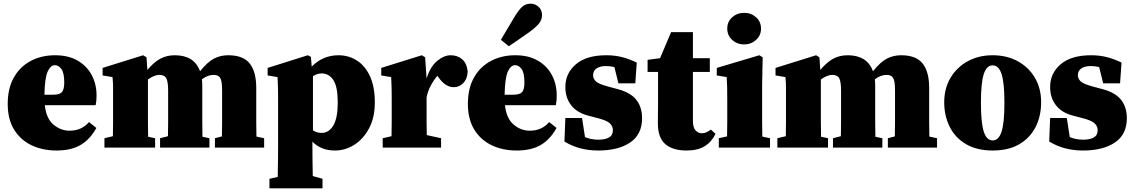

<svg xmlns="http://www.w3.org/2000/svg" viewBox="-20 -804 6177 1046"><path d="M279 -449Q256 -449 240 -415Q224 -381 222 -288H269Q305 -288 317.5 -302.5Q330 -317 330 -355Q330 -407 314.5 -428Q299 -449 279 -449ZM288 16Q211 16 151 -13Q91 -42 56.5 -98.5Q22 -155 22 -238Q22 -323 55.5 -382Q89 -441 147.5 -472Q206 -503 280 -503Q353 -503 403.5 -473.5Q454 -444 480 -394.5Q506 -345 506 -284Q506 -268 505 -256.5Q504 -245 501 -231H224Q232 -158 271.5 -125Q311 -92 358 -92Q393 -92 419 -104Q445 -116 465 -139L505 -107Q471 -45 419.5 -14.5Q368 16 288 16Z M549 0V-51L595 -62Q596 -98 596 -138.5Q596 -179 596 -210V-272Q596 -300 596 -317Q596 -334 595.5 -349Q595 -364 593 -384L539 -393V-434L760 -503L778 -492L783 -423Q818 -465 853 -484Q888 -503 932 -503Q1038 -503 1070 -416Q1112 -468 1147 -485.5Q1182 -503 1223 -503Q1305 -503 1340.5 -458Q1376 -413 1376 -325V-210Q1376 -178 1376 -137Q1376 -96 1377 -60L1419 -51V0H1151V-51L1189 -61Q1190 -97 1190 -138Q1190 -179 1190 -210V-311Q1190 -362 1180 -379Q1170 -396 1144 -396Q1112 -396 1080 -372Q1081 -364 1081.5 -355Q1082 -346 1082 -336V-210Q1082 -178 1082 -137Q1082 -96 1083 -59L1121 -51V0H852V-51L895 -62Q896 -97 896 -138Q896 -179 896 -210V-311Q896 -357 886.5 -376.5Q877 -396 848 -396Q833 -396 817 -389Q801 -382 786 -371V-210Q786 -179 786 -137.5Q786 -96 787 -59L825 -51V0Z M1448 222V170L1493 160Q1494 110 1494.5 68.5Q1495 27 1495 -8V-272Q1495 -300 1494.5 -317Q1494 -334 1493.5 -349Q1493 -364 1492 -384L1438 -393V-434L1657 -503L1674 -494L1678 -441Q1739 -503 1824 -503Q1879 -503 1924 -474.5Q1969 -446 1995.5 -389Q2022 -332 2022 -246Q2022 -164 1991 -105.5Q1960 -47 1910.5 -15.5Q1861 16 1805 16Q1765 16 1735 3.5Q1705 -9 1682 -32V-8Q1682 26 1682.5 66.5Q1683 107 1684 155L1737 170V222ZM1732 -404Q1719 -404 1707.5 -400Q1696 -396 1685 -389V-94Q1705 -80 1732 -80Q1772 -80 1796 -120.5Q1820 -161 1820 -246Q1820 -332 1796 -368Q1772 -404 1732 -404Z M2065 0V-51L2113 -62Q2114 -98 2114 -138.5Q2114 -179 2114 -210V-273Q2114 -301 2113.5 -318Q2113 -335 2112.5 -349.5Q2112 -364 2111 -384L2057 -393V-434L2278 -503L2296 -492L2304 -376Q2324 -441 2361.5 -472Q2399 -503 2435 -503Q2472 -503 2497.5 -481.5Q2523 -460 2528 -414Q2526 -374 2504 -351.5Q2482 -329 2452 -329Q2406 -329 2368 -384L2363 -391Q2345 -371 2327.5 -339Q2310 -307 2304 -273V-210Q2304 -181 2304 -142Q2304 -103 2305 -68L2383 -51V0Z M2786 -449Q2763 -449 2747 -415Q2731 -381 2729 -288H2776Q2812 -288 2824.5 -302.5Q2837 -317 2837 -355Q2837 -407 2821.5 -428Q2806 -449 2786 -449ZM2795 16Q2718 16 2658 -13Q2598 -42 2563.5 -98.5Q2529 -155 2529 -238Q2529 -323 2562.5 -382Q2596 -441 2654.5 -472Q2713 -503 2787 -503Q2860 -503 2910.5 -473.5Q2961 -444 2987 -394.5Q3013 -345 3013 -284Q3013 -268 3012 -256.5Q3011 -245 3008 -231H2731Q2739 -158 2778.5 -125Q2818 -92 2865 -92Q2900 -92 2926 -104Q2952 -116 2972 -139L3012 -107Q2978 -45 2926.5 -14.5Q2875 16 2795 16ZM2709 -587Q2716 -599 2724 -613Q2732 -627 2746 -650Q2760 -673 2783 -712Q2806 -750 2824.5 -767Q2843 -784 2872 -784Q2895 -784 2914 -767Q2933 -750 2933 -721Q2933 -694 2912 -671Q2891 -648 2858 -625Q2825 -602 2805.5 -588.5Q2786 -575 2774 -567Q2762 -559 2752 -552Z M3239 16Q3135 16 3055 -33L3060 -161H3151L3167 -57Q3184 -50 3202 -46.5Q3220 -43 3239 -43Q3277 -43 3298 -55Q3319 -67 3319 -95Q3319 -115 3303.5 -131Q3288 -147 3238 -160L3181 -175Q3122 -191 3091 -231.5Q3060 -272 3060 -330Q3060 -405 3117.5 -454Q3175 -503 3283 -503Q3329 -503 3368.5 -493Q3408 -483 3449 -463L3441 -350H3349L3327 -439Q3317 -441 3305.5 -442.5Q3294 -444 3278 -444Q3250 -444 3230.5 -431.5Q3211 -419 3211 -393Q3211 -377 3225 -362Q3239 -347 3291 -333L3347 -318Q3417 -299 3447.5 -259Q3478 -219 3478 -160Q3478 -72 3413.5 -28Q3349 16 3239 16Z M3720 16Q3646 16 3605 -18.5Q3564 -53 3564 -133Q3564 -162 3564.5 -186.5Q3565 -211 3565 -240V-412H3508V-478L3576 -487L3636 -629H3755V-487H3847V-412H3755V-144Q3755 -110 3769 -94Q3783 -78 3804 -78Q3827 -78 3853 -98L3878 -75Q3858 -32 3820 -8Q3782 16 3720 16Z M3896 0V-51L3941 -61Q3942 -98 3942 -138.5Q3942 -179 3942 -210V-258Q3942 -299 3941.5 -326.5Q3941 -354 3939 -384L3885 -393V-434L4117 -503L4135 -492L4132 -343V-210Q4132 -179 4132 -137.5Q4132 -96 4133 -60L4175 -51V0ZM4034 -562Q3996 -562 3969 -586.5Q3942 -611 3942 -648Q3942 -686 3969 -710Q3996 -734 4034 -734Q4072 -734 4099 -710Q4126 -686 4126 -648Q4126 -611 4099 -586.5Q4072 -562 4034 -562Z M4215 0V-51L4261 -62Q4262 -98 4262 -138.5Q4262 -179 4262 -210V-272Q4262 -300 4262 -317Q4262 -334 4261.5 -349Q4261 -364 4259 -384L4205 -393V-434L4426 -503L4444 -492L4449 -423Q4484 -465 4519 -484Q4554 -503 4598 -503Q4704 -503 4736 -416Q4778 -468 4813 -485.5Q4848 -503 4889 -503Q4971 -503 5006.5 -458Q5042 -413 5042 -325V-210Q5042 -178 5042 -137Q5042 -96 5043 -60L5085 -51V0H4817V-51L4855 -61Q4856 -97 4856 -138Q4856 -179 4856 -210V-311Q4856 -362 4846 -379Q4836 -396 4810 -396Q4778 -396 4746 -372Q4747 -364 4747.5 -355Q4748 -346 4748 -336V-210Q4748 -178 4748 -137Q4748 -96 4749 -59L4787 -51V0H4518V-51L4561 -62Q4562 -97 4562 -138Q4562 -179 4562 -210V-311Q4562 -357 4552.5 -376.5Q4543 -396 4514 -396Q4499 -396 4483 -389Q4467 -382 4452 -371V-210Q4452 -179 4452 -137.5Q4452 -96 4453 -59L4491 -51V0Z M5388 16Q5302 16 5243 -18.5Q5184 -53 5154 -113Q5124 -173 5124 -247Q5124 -322 5158 -379.5Q5192 -437 5251.5 -470Q5311 -503 5388 -503Q5465 -503 5524.5 -470.5Q5584 -438 5618 -380.5Q5652 -323 5652 -247Q5652 -171 5621.5 -111.5Q5591 -52 5532.5 -18Q5474 16 5388 16ZM5388 -39Q5421 -39 5436.5 -87Q5452 -135 5452 -244Q5452 -353 5436.5 -400.5Q5421 -448 5388 -448Q5355 -448 5339.5 -400.5Q5324 -353 5324 -244Q5324 -135 5339.5 -87Q5355 -39 5388 -39Z M5880 16Q5776 16 5696 -33L5701 -161H5792L5808 -57Q5825 -50 5843 -46.5Q5861 -43 5880 -43Q5918 -43 5939 -55Q5960 -67 5960 -95Q5960 -115 5944.5 -131Q5929 -147 5879 -160L5822 -175Q5763 -191 5732 -231.5Q5701 -272 5701 -330Q5701 -405 5758.5 -454Q5816 -503 5924 -503Q5970 -503 6009.5 -493Q6049 -483 6090 -463L6082 -350H5990L5968 -439Q5958 -441 5946.5 -442.5Q5935 -444 5919 -444Q5891 -444 5871.5 -431.5Q5852 -419 5852 -393Q5852 -377 5866 -362Q5880 -347 5932 -333L5988 -318Q6058 -299 6088.5 -259Q6119 -219 6119 -160Q6119 -72 6054.5 -28Q5990 16 5880 16Z"/></svg>

Font: Source Serif 4 Black
Style: Regular
Weight: 900
Designer: Frank Grießhammer
Foundry: Adobe
Version: Version 4.005;hotconv 1.1.0;makeotfexe 2.6.0